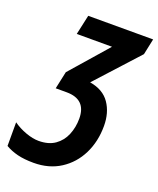

<svg xmlns="http://www.w3.org/2000/svg" viewBox="-208 -633 794 962"><g transform="rotate(20 189.0 -152.0)"><path d="M88 241Q38 241 2 232Q-34 223 -63 206V80Q-32 102 5.5 115.5Q43 129 74 129Q127 129 161 105Q195 81 211.5 41Q228 1 228 -45Q228 -148 123 -148H65L85 -241L259 -440H71L94 -545H440L422 -460L217 -235Q289 -223 323 -173.5Q357 -124 357 -53Q357 30 324 96.5Q291 163 230.5 202Q170 241 88 241Z"/></g></svg>

Font: Noto Sans Condensed
Style: Bold Italic
Weight: 700
Width: 3
Italic angle: -12°
Designer: Monotype Design Team
Foundry: Monotype Imaging Inc.
Version: Version 2.013; ttfautohint (v1.8.4.7-5d5b)